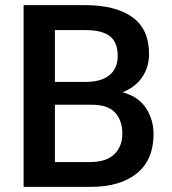

<svg xmlns="http://www.w3.org/2000/svg" viewBox="-20 -731 671 751"><path d="M333.5 0H72.3V-710.9H313.5Q430.7 -710.9 496.8 -664.6Q563 -618.2 563 -519Q563 -469.7 536.9 -430.2Q510.7 -390.6 459.5 -370.1Q521.5 -353.5 551 -308.1Q580.6 -262.7 580.6 -207Q580.6 -105.5 515.1 -52.7Q449.7 0 333.5 0ZM313.5 -613.3H194.8V-410.6H314.9Q375.5 -410.6 408 -437Q440.4 -463.4 440.4 -512.2Q440.4 -565.9 409.7 -589.6Q378.9 -613.3 313.5 -613.3ZM458.5 -207.5Q458.5 -259.8 430.4 -290.5Q402.3 -321.3 338.9 -321.3H194.8V-97.2H333.5Q395.5 -97.2 427 -127.7Q458.5 -158.2 458.5 -207.5Z"/></svg>

Font: Vazirmatn UI FD Medium
Style: Regular
Weight: 500
Designer: Saber Rastikerdar
Foundry: Saber Rastikerdar
Version: Version 33.003